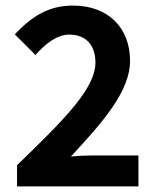

<svg xmlns="http://www.w3.org/2000/svg" viewBox="-20 -668 561 688"><path d="M107 -471C142 -510 183 -544 228 -544C289 -544 322 -505 322 -444C322 -352 214 -243 41 -76V0H476V-111H316C293 -111 262 -110 234 -107C351 -233 446 -342 446 -450C446 -570 366 -648 242 -648C154 -648 95 -610 33 -545Z"/></svg>

Font: Source Sans Pro SemBd
Style: Regular
Weight: 700
Designer: Paul D. Hunt
Foundry: Adobe Systems Incorporated
Version: Version 2.020;PS 2.0;hotconv 1.0.86;makeotf.lib2.5.63406